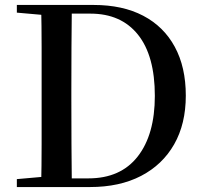

<svg xmlns="http://www.w3.org/2000/svg" viewBox="-20 -755 821 775"><path d="M48 0V-32L195 -45H208V0ZM146 0Q148 -85 148 -172.5Q148 -260 148 -359V-388Q148 -478 148 -564Q148 -650 146 -735H270Q269 -651 268.5 -564.5Q268 -478 268 -388V-359Q268 -261 268.5 -173.5Q269 -86 270 0ZM208 0V-35H337Q467 -35 536 -123.5Q605 -212 605 -368Q605 -530 537 -615Q469 -700 345 -700H208V-735H358Q475 -735 558 -691.5Q641 -648 685.5 -566Q730 -484 730 -369Q730 -255 683 -172.5Q636 -90 549.5 -45Q463 0 343 0ZM48 -704V-735H208V-691H195Z"/></svg>

Font: Noto Serif KR SemiBold
Style: Regular
Weight: 600
Designer: Ryoko NISHIZUKA 西塚涼子 (kana & ideographs); Frank Grießhammer (Latin, Greek & Cyrillic); Wenlong ZHANG 张文龙 (bopomofo); San
Foundry: Adobe
Version: Version 2.003-H1;hotconv 1.1.1;makeotfexe 2.6.0